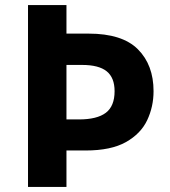

<svg xmlns="http://www.w3.org/2000/svg" viewBox="-20 -734 668 754"><path d="M583 -376Q583 -315 558 -262Q533 -209 474.5 -176Q416 -143 316 -143H241V0H90V-714H241V-602H328Q460 -602 521.5 -540.5Q583 -479 583 -376ZM290 -265Q361 -265 395.5 -291Q430 -317 430 -376Q430 -429 399 -454Q368 -479 302 -479H241V-265Z"/></svg>

Font: Noto Sans Ol Chiki
Style: Regular
Weight: 400
Designer: Monotype Design Team, Lewis McGuffie
Foundry: Monotype Imaging Inc.
Version: Version 2.003